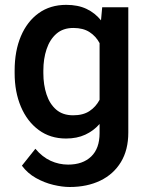

<svg xmlns="http://www.w3.org/2000/svg" viewBox="-20 -558 607 787"><path d="M40 -258.3V-268.6Q40 -349.1 65.7 -409.7Q91.3 -470.2 138.7 -504.2Q186 -538.1 251.5 -538.1Q299.8 -538.1 334.7 -521.5Q369.6 -504.9 394 -474.6L398.9 -528.3H505.9V-14.6Q505.9 56.6 475.6 106.4Q445.3 156.2 391.1 182.4Q336.9 208.5 265.6 208.5Q235.4 208.5 198.5 199.7Q161.6 190.9 127.2 171.6Q92.8 152.3 69.8 121.1L125 51.8Q153.3 85.4 187.5 101.1Q221.7 116.7 259.3 116.7Q319.3 116.7 353.8 83.5Q388.2 50.3 388.2 -12.2V-49.8Q363.3 -21.5 329.3 -5.9Q295.4 9.8 250.5 9.8Q186 9.8 138.7 -25.1Q91.3 -60.1 65.7 -120.6Q40 -181.2 40 -258.3ZM157.7 -268.6V-258.3Q157.7 -210.4 170.7 -171.1Q183.6 -131.8 210.4 -108.6Q237.3 -85.4 279.8 -85.4Q320.8 -85.4 346.9 -102.8Q373 -120.1 388.2 -148.9V-381.3Q373 -409.7 346.9 -426.5Q320.8 -443.4 280.8 -443.4Q238.3 -443.4 211.2 -419.7Q184.1 -396 170.9 -356.4Q157.7 -316.9 157.7 -268.6Z"/></svg>

Font: Vazirmatn RD UI Medium
Style: Regular
Weight: 500
Designer: Saber Rastikerdar
Foundry: Saber Rastikerdar
Version: Version 33.003